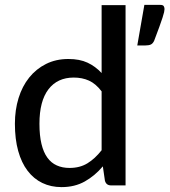

<svg xmlns="http://www.w3.org/2000/svg" viewBox="-20 -759 694 786"><path d="M396 -385Q372 -416.5 344.2 -429Q316.5 -441.5 282 -441.5Q215 -441.5 178.2 -393.2Q141.5 -345 141.5 -252.5Q141.5 -204 149.8 -169.8Q158 -135.5 173.8 -113.8Q189.5 -92 212.5 -81.8Q235.5 -71.5 264.5 -71.5Q307 -71.5 338 -90.5Q369 -109.5 396 -144ZM494 -738V0H435Q414.5 0 409.5 -19.5L401 -78Q368.5 -39.5 327.2 -16.2Q286 7 232 7Q188.5 7 153.2 -10Q118 -27 93 -59.8Q68 -92.5 54.5 -141Q41 -189.5 41 -252.5Q41 -309 56 -357.5Q71 -406 99.5 -441.5Q128 -477 168.5 -497.2Q209 -517.5 260 -517.5Q306 -517.5 338.2 -502.5Q370.5 -487.5 396 -460V-738ZM636 -739Q647.5 -739 650.5 -733.5Q653.5 -728 653.5 -722Q653.5 -717.5 651.8 -709.2Q650 -701 645.2 -686.2Q640.5 -671.5 632.2 -648.8Q624 -626 611 -592Q605.5 -580.5 597.5 -576.8Q589.5 -573 576 -573H542L571 -739Z"/></svg>

Font: Lato 2
Style: Regular
Weight: 500
Designer: Lukasz Dziedzic with Adam Twardoch and Botio Nikoltchev
Foundry: tyPoland Lukasz Dziedzic
Version: Version 2.015; 2015-08-06; http://www.latofonts.com/